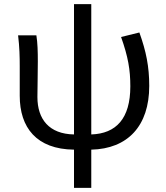

<svg xmlns="http://www.w3.org/2000/svg" viewBox="-20 -715 809 934"><path d="M569 -535C603 -439 614 -376 614 -295C614 -138 545 -65 424 -61V-695H340V-61C219 -63 162 -135 162 -243C162 -278 164 -357 164 -416C164 -464 163 -505 157 -543H68C75 -486 76 -438 76 -394V-249C76 -95 157 11 340 13V199H424V13C601 9 706 -102 706 -297C706 -391 691 -465 658 -557Z"/></svg>

Font: Noto Sans T Chinese Regular
Style: Regular
Weight: 400
Designer: Ryoko NISHIZUKA (kana & ideographs); Paul D. Hunt (Latin, Greek & Cyrillic); Wenlong ZHANG (bopomofo); Sandoll Communica
Foundry: Adobe Systems Incorporated
Version: Version 1.000;PS 1;hotconv 1.0.78;makeotf.lib2.5.61930